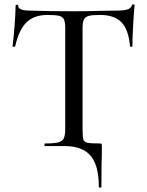

<svg xmlns="http://www.w3.org/2000/svg" viewBox="-20 -674 677 886"><path d="M277 0H188Q185 0 185 -6Q185 -12 188 -12Q230 -12 249 -17Q268 -22 274.5 -36Q281 -50 281 -81V-544Q281 -572 275 -584.5Q269 -597 252.5 -601Q236 -605 199 -605Q137 -605 102 -570.5Q67 -536 50 -460Q49 -458 43.5 -458Q38 -458 38 -461Q42 -489 47 -552Q52 -615 52 -647Q52 -652 58 -652Q64 -652 64 -647Q64 -625 119 -625Q205 -622 320 -622Q379 -622 445 -624L513 -625Q550 -625 567 -630Q584 -635 589 -650Q590 -654 595.5 -654Q601 -654 601 -650Q598 -622 594.5 -560Q591 -498 591 -461Q591 -458 585.5 -458Q580 -458 580 -461Q573 -538 540 -571.5Q507 -605 442 -605Q405 -605 389 -600.5Q373 -596 367 -583.5Q361 -571 361 -542V-81Q361 -43 364.5 -31Q368 -19 382.5 -15.5Q397 -12 439 -12Q447 -12 448.5 -10Q450 -8 450 0V32Q448 84 448 187Q448 192 442 192Q436 192 436 187Q436 89 398 44.5Q360 0 277 0Z"/></svg>

Font: Cormorant Unicase Medium
Style: Regular
Weight: 500
Designer: Christian Thalmann (Catharsis Fonts)
Foundry: Catharsis Fonts
Version: Version 4.000